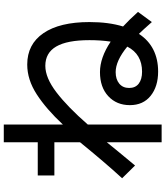

<svg xmlns="http://www.w3.org/2000/svg" viewBox="52 -902 895 1040"><g transform="rotate(-90 500.0 -381.5)"><path d="M901 -7Q857 -57 837 -77Q803 -25 751.5 1Q700 27 633 27Q552 27 501.5 -13.5Q451 -54 451 -126Q451 -198 499.5 -243Q548 -288 630 -288Q708 -288 795 -230Q803 -283 803 -345Q803 -466 768.5 -525Q734 -584 664 -584Q599 -584 520 -523.5Q441 -463 346 -354V46H250V-251Q232 -228 199 -188.5Q166 -149 144 -122L124 -98L55 -168Q142 -263 250 -396V-535H70V-625H250V-809H346V-489Q430 -579 509.5 -630.5Q589 -682 671 -682Q781 -682 841 -594Q901 -506 901 -345Q901 -240 877 -163Q913 -130 956 -82ZM768 -140Q691 -203 630 -203Q591 -203 567.5 -183.5Q544 -164 544 -130Q544 -96 567.5 -78Q591 -60 632 -60Q727 -60 768 -140Z"/></g></svg>

Font: IBM Plex Sans JP Medium
Style: Regular
Weight: 500
Designer: Mike Abbink; Paul van der Laan; Pieter van Rosmalen; Wujin Sim; Yejin Wi; Jinhee Kim; Boomi Park; Yona Kim; Kichan Ma
Foundry: Sandoll Inc.
Version: Version 1.001